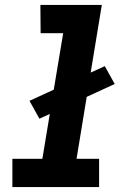

<svg xmlns="http://www.w3.org/2000/svg" viewBox="-20 -755 540 775"><path d="M30 0V-114H151L181 -295L139 -276L99 -348L197 -393L235 -621H144L143 -735H391L346 -462L403 -488L443 -416L330 -364L289 -114H380V0Z"/></svg>

Font: Iosevka Heavy Oblique
Style: Regular
Weight: 900
Italic angle: -9°
Monospace: yes
Designer: Belleve Invis
Foundry: Belleve Invis
Version: Version 32.5.0; ttfautohint (v1.8.4)